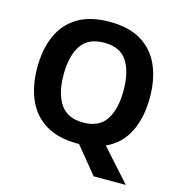

<svg xmlns="http://www.w3.org/2000/svg" viewBox="-127 -837 1050 1120"><g transform="rotate(15 398.0 -277.5)"><path d="M738 -358Q738 -238 695 -150.5Q652 -63 562 -22L734 170H540L409 10Q406 10 403.5 10Q401 10 398 10Q282 10 206.5 -36Q131 -82 94.5 -165Q58 -248 58 -359Q58 -470 94.5 -552Q131 -634 206.5 -679.5Q282 -725 399 -725Q515 -725 590 -679.5Q665 -634 701.5 -551.5Q738 -469 738 -358ZM217 -358Q217 -246 260 -181.5Q303 -117 398 -117Q495 -117 537 -181.5Q579 -246 579 -358Q579 -471 537 -535Q495 -599 399 -599Q303 -599 260 -535Q217 -471 217 -358Z"/></g></svg>

Font: Noto Sans Sundanese
Style: Regular
Weight: 400
Designer: Monotype Design Team (Regular), Sérgio L. Martins (other weights)
Foundry: Monotype Imaging Inc.
Version: Version 2.003